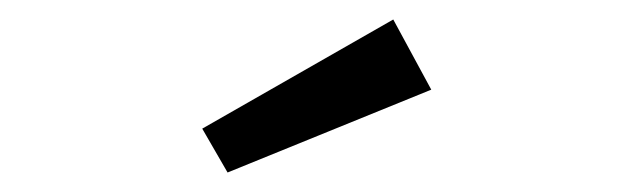

<svg xmlns="http://www.w3.org/2000/svg" viewBox="-20 -817 640 197"><path d="M383.5 -797 422.5 -725 213.5 -640 187.5 -685Z"/></svg>

Font: Fast_Mono
Style: Regular
Weight: 400
Monospace: yes
Designer: Carrois Corporate, Edenspiekermann AG, Nikita Prokopov
Foundry: Carrois Corporate, Edenspiekermann AG, Nikita Prokopov
Version: Version 5.002